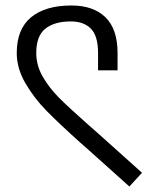

<svg xmlns="http://www.w3.org/2000/svg" viewBox="-20 -674 561 699"><path d="M296 -134 272 -155Q194 -225 149 -271Q104 -317 72.5 -371Q41 -425 41 -481Q41 -568 93 -611Q145 -654 240 -654Q320 -654 364 -611Q408 -568 408 -481V-418H337V-481Q337 -543 311 -569.5Q285 -596 238 -596Q178 -596 145 -569.5Q112 -543 112 -481Q112 -436 135.5 -395Q159 -354 195.5 -317.5Q232 -281 300 -221Q328 -197 342 -184L497 -45L451 5Z"/></svg>

Font: Biryani Light
Style: Regular
Weight: 300
Designer: Dan Reynolds and Mathieu Réguer
Foundry: Dan Reynolds and Mathieu Réguer
Version: Version 1.004; ttfautohint (v1.1) -l 5 -r 5 -G 72 -x 0 -D la